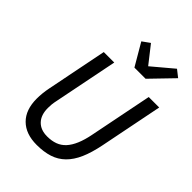

<svg xmlns="http://www.w3.org/2000/svg" viewBox="-271 -1071 1205 1205"><g transform="rotate(45 331.5 -468.5)"><path d="M264 -698 179 -273Q174 -250 172.5 -234.5Q171 -219 171 -202Q171 -140 203.5 -106Q236 -72 294 -72Q334 -72 365 -83.5Q396 -95 419 -120Q442 -145 459 -185Q476 -225 487 -282L570 -698H663L579 -277Q563 -198 539 -143.5Q515 -89 479.5 -54Q444 -19 396 -3.5Q348 12 285 12Q188 12 134 -41.5Q80 -95 80 -194Q80 -217 82.5 -242Q85 -267 91 -297L171 -698ZM376 -765 290 -912 340 -948 431 -832 570 -949 617 -912 475 -765Z"/></g></svg>

Font: IBM Plex Sans Text
Style: Italic
Weight: 450
Italic angle: -11°
Designer: Mike Abbink, Paul van der Laan, Pieter van Rosmalen
Foundry: Bold Monday
Version: Version 3.005